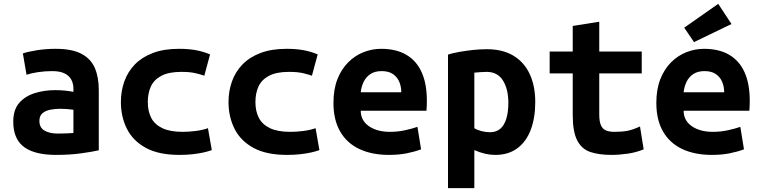

<svg xmlns="http://www.w3.org/2000/svg" viewBox="-20 -794 3960 999"><path d="M271 12Q221 12 180 3Q139 -6 109.5 -26Q80 -46 64.5 -79.5Q49 -113 49 -161Q49 -223 80 -258.5Q111 -294 161 -309.5Q211 -325 267 -325Q295 -325 319 -322.5Q343 -320 362 -316V-333Q362 -359 351 -379.5Q340 -400 316 -412Q292 -424 252 -424Q213 -424 177 -418.5Q141 -413 118 -405L99 -516Q124 -525 171.5 -532.5Q219 -540 269 -540Q355 -540 404 -514Q453 -488 473.5 -440Q494 -392 494 -326V-12Q464 -5 404.5 3.5Q345 12 271 12ZM281 -99Q303 -99 324.5 -100Q346 -101 362 -102V-223Q349 -225 330 -226.5Q311 -228 295 -228Q266 -228 241 -223Q216 -218 200.5 -204.5Q185 -191 185 -165Q185 -130 211.5 -114.5Q238 -99 281 -99Z M914 12Q806 12 739 -24.5Q672 -61 640.5 -123.5Q609 -186 609 -263Q609 -320 627 -370.5Q645 -421 682 -459Q719 -497 776 -518.5Q833 -540 911 -540Q958 -540 996 -533.5Q1034 -527 1073 -511L1043 -400Q1021 -408 993.5 -414Q966 -420 923 -420Q858 -420 819.5 -399.5Q781 -379 765 -344Q749 -309 749 -263Q749 -215 767 -180.5Q785 -146 825 -127Q865 -108 930 -108Q962 -108 998 -112.5Q1034 -117 1062 -127L1082 -13Q1063 -6 1038 -0.5Q1013 5 982 8.5Q951 12 914 12Z M1474 12Q1366 12 1299 -24.5Q1232 -61 1200.5 -123.5Q1169 -186 1169 -263Q1169 -320 1187 -370.5Q1205 -421 1242 -459Q1279 -497 1336 -518.5Q1393 -540 1471 -540Q1518 -540 1556 -533.5Q1594 -527 1633 -511L1603 -400Q1581 -408 1553.5 -414Q1526 -420 1483 -420Q1418 -420 1379.5 -399.5Q1341 -379 1325 -344Q1309 -309 1309 -263Q1309 -215 1327 -180.5Q1345 -146 1385 -127Q1425 -108 1490 -108Q1522 -108 1558 -112.5Q1594 -117 1622 -127L1642 -13Q1623 -6 1598 -0.5Q1573 5 1542 8.5Q1511 12 1474 12Z M2004 12Q1915 12 1850 -18.5Q1785 -49 1750 -109.5Q1715 -170 1715 -259Q1715 -329 1735.5 -381.5Q1756 -434 1791.5 -469.5Q1827 -505 1871.5 -522.5Q1916 -540 1963 -540Q2041 -540 2094 -509Q2147 -478 2174 -418Q2201 -358 2201 -270Q2201 -257 2200.5 -242.5Q2200 -228 2199 -218H1857Q1857 -167 1899.5 -137.5Q1942 -108 2009 -108Q2050 -108 2088.5 -116.5Q2127 -125 2152 -134L2171 -17Q2136 -4 2095 4Q2054 12 2004 12ZM1857 -314H2068Q2068 -342 2058 -367Q2048 -392 2025.5 -408Q2003 -424 1966 -424Q1930 -424 1907 -408.5Q1884 -393 1872 -368Q1860 -343 1857 -314Z M2311 185V-510Q2336 -518 2370 -524Q2404 -530 2441 -534Q2478 -538 2513 -538Q2595 -538 2651 -504.5Q2707 -471 2736 -409Q2765 -347 2765 -263Q2765 -182 2742 -120Q2719 -58 2672.5 -23Q2626 12 2557 12Q2531 12 2504.5 6Q2478 0 2448 -13V185ZM2529 -106Q2562 -106 2583 -124Q2604 -142 2614.5 -176.5Q2625 -211 2625 -259Q2625 -330 2597 -375Q2569 -420 2512 -420Q2496 -420 2478 -418.5Q2460 -417 2448 -416V-127Q2462 -118 2484.5 -112Q2507 -106 2529 -106Z M3161 12Q3097 12 3052 -3Q3007 -18 2983.5 -63Q2960 -108 2960 -196V-412H2840V-526H2960V-659L3098 -681V-526H3319V-412H3098V-199Q3098 -160 3107.5 -140.5Q3117 -121 3135 -114.5Q3153 -108 3176 -108Q3215 -108 3243 -113Q3271 -118 3310 -136L3329 -17Q3291 -1 3246.5 5.5Q3202 12 3161 12Z M3684 12Q3595 12 3530 -18.5Q3465 -49 3430 -109.5Q3395 -170 3395 -259Q3395 -329 3415.5 -381.5Q3436 -434 3471.5 -469.5Q3507 -505 3551.5 -522.5Q3596 -540 3643 -540Q3721 -540 3774 -509Q3827 -478 3854 -418Q3881 -358 3881 -270Q3881 -257 3880.5 -242.5Q3880 -228 3879 -218H3537Q3537 -167 3579.5 -137.5Q3622 -108 3689 -108Q3730 -108 3768.5 -116.5Q3807 -125 3832 -134L3851 -17Q3816 -4 3775 4Q3734 12 3684 12ZM3537 -314H3748Q3748 -342 3738 -367Q3728 -392 3705.5 -408Q3683 -424 3646 -424Q3610 -424 3587 -408.5Q3564 -393 3552 -368Q3540 -343 3537 -314ZM3591 -575 3540 -650 3717 -774 3786 -669Z"/></svg>

Font: Ubuntu Sans Mono
Style: Bold
Weight: 700
Monospace: yes
Designer: Dalton Maag Ltd
Foundry: Dalton Maag Ltd
Version: Version 1.006